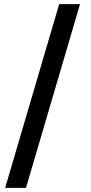

<svg xmlns="http://www.w3.org/2000/svg" viewBox="-20 -760 441 931"><path d="M5 151 267 -740H368L106 151Z"/></svg>

Font: IBM Plex Sans Cond SmBld
Style: Regular
Weight: 600
Width: 3
Designer: Mike Abbink, Paul van der Laan, Pieter van Rosmalen
Foundry: Bold Monday
Version: Version 1.3